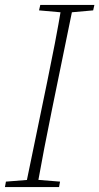

<svg xmlns="http://www.w3.org/2000/svg" viewBox="-25 -757 402 777"><path d="M-5 0 -1 -22 100 -30H118L218 -22L214 0ZM78 0 166 -426Q182 -503 197 -581Q212 -659 225 -737H272L185 -312Q169 -234 154 -156Q139 -78 125 0ZM133 -715 138 -737H357L352 -715L251 -706H234Z"/></svg>

Font: Source Serif 4 36pt Light
Style: Italic
Weight: 300
Italic angle: -12°
Designer: Frank Grießhammer
Foundry: Adobe Systems Incorporated
Version: Version 4.004;hotconv 1.0.116;makeotfexe 2.5.65601